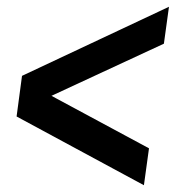

<svg xmlns="http://www.w3.org/2000/svg" viewBox="-20 -542 519 567"><path d="M405 5 29 -198 45 -318 479 -522 464 -413 132 -259 420 -104Z"/></svg>

Font: Archivo Narrow SemiBold
Style: Italic
Weight: 600
Italic angle: -8°
Designer: Hector Gatti
Foundry: Omnibus-Type
Version: Version 3.002